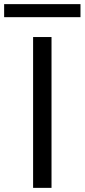

<svg xmlns="http://www.w3.org/2000/svg" viewBox="-86 -908 409 928"><path d="M74 0V-729H163V0ZM-66 -825V-888H303V-825Z"/></svg>

Font: Mona Sans SemiExpanded
Style: Regular
Weight: 400
Width: 6
Designer: Deni Anggara
Foundry: GitHub
Version: Version 2.000